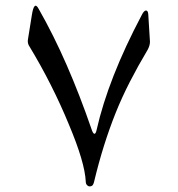

<svg xmlns="http://www.w3.org/2000/svg" viewBox="-20 -564 625 676"><path d="M311 77Q308 89 302 91Q294 94 289 90Q282 85 282 76Q279 8 222 -127Q194 -195 159 -264.5Q124 -334 81 -405Q76 -415 79 -429L92 -510Q100 -563 116 -533Q169 -440 215 -334.5Q261 -229 302 -110Q307 -94 312 -93Q317 -92 320 -106Q361 -288 479 -511Q487 -527 494 -527Q501 -527 502 -514L508 -417Q508 -404 500 -389Q466 -332 437.5 -276.5Q409 -221 387 -166Q365 -111 346 -50.5Q327 10 311 77Z"/></svg>

Font: Amiri Quran
Style: Regular
Weight: 400
Designer: Khaled Hosny
Version: Version 0.117